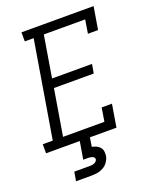

<svg xmlns="http://www.w3.org/2000/svg" viewBox="-176 -835 946 1156"><g transform="rotate(-20 297.5 -257.5)"><path d="M-5 0V-58H59L162 -677H105V-735H567L543 -590H478L492 -677H227L183 -411H439L429 -353H174L125 -58H390L404 -145H470L446 0ZM107 220 117 162H217Q224 162 231 161Q238 160 244.5 157.5Q251 155 256.5 150Q262 145 264 138Q264 138 264 138Q264 138 264 138Q265 131 261 125.5Q257 120 251 117.5Q245 115 238.5 114Q232 113 225 113H192L211 0H276L267 58Q281 60 294 66Q307 72 316.5 82.5Q326 93 328.5 107.5Q331 122 329 137Q326 156 314 174Q302 192 284 202.5Q266 213 246.5 216.5Q227 220 207 220Z"/></g></svg>

Font: Iosevka Etoile Light Oblique
Style: Regular
Weight: 300
Italic angle: -9°
Designer: Belleve Invis
Foundry: Belleve Invis
Version: Version 15.5.2; ttfautohint (v1.8.4)